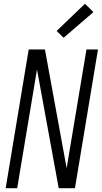

<svg xmlns="http://www.w3.org/2000/svg" viewBox="-20 -997 540 1017"><path d="M10 0 132 -735H218L333 -106L438 -735H499L377 0H291L176 -629L71 0ZM317 -797 280 -833 430 -977 475 -933Z"/></svg>

Font: Iosevka SS04 Light Oblique
Style: Regular
Weight: 300
Italic angle: -9°
Monospace: yes
Designer: Belleve Invis
Foundry: Belleve Invis
Version: Version 19.0.0; ttfautohint (v1.8.4)